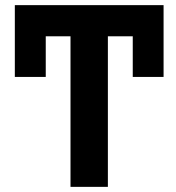

<svg xmlns="http://www.w3.org/2000/svg" viewBox="-20 -727 686 747"><path d="M616.4 -427.7H496.5V-692.4H616.4ZM158 -427.7H37.7V-692.4H158ZM399.7 0H254.3V-707H399.7ZM616.4 -585.8H37.7V-707H616.4Z"/></svg>

Font: Pretendard JP Variable
Style: Regular
Weight: 400
Designer: Base glyphs from Inter by Rasmus Andersson; Hangul glyphs from Noto Sans CJK(Source Han Sans) by Jang Soo-young and Kang
Foundry: Kil Hyung-jin
Version: Version 1.307;Glyphs 3.2 (3192)